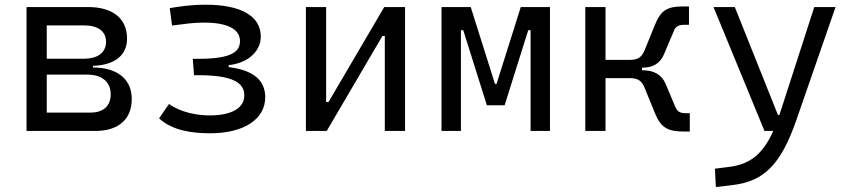

<svg xmlns="http://www.w3.org/2000/svg" viewBox="-20 -547 3556 802"><path d="M90.8 0H377.9C474.6 0 530.3 -48.3 530.3 -133.3C530.3 -216.3 471.2 -264.6 368.2 -265.1V-272C459 -274.9 510.7 -315.9 510.7 -385.7C510.7 -469.7 451.2 -517.6 347.7 -517.6H90.8ZM175.3 -76.7V-235.4H342.8C406.2 -235.4 442.4 -205.1 442.4 -152.8C442.4 -104.5 411.6 -76.7 357.9 -76.7ZM175.3 -301.8V-440.9H331.5C389.6 -440.9 422.9 -416 422.9 -372.6C422.9 -327.6 389.2 -301.8 330.1 -301.8Z M856.4 9.8C999 9.8 1087.9 -48.8 1087.9 -141.1C1087.9 -211.9 1037.6 -254.4 935.1 -266.6V-274.9C1017.1 -283.7 1069.3 -333.5 1069.3 -394C1069.3 -482.4 982.4 -527.3 839.8 -527.3C775.4 -527.3 732.9 -520 689 -513.2L698.7 -440.4C751 -446.8 785.6 -452.6 832 -452.6C927.7 -452.6 982.4 -426.8 982.4 -375.5C982.4 -332.5 950.2 -301.3 809.1 -301.3H785.2L790.5 -232.9H807.6C943.8 -232.9 1000.5 -205.1 1000.5 -149.4C1000.5 -90.8 939.5 -64.9 856 -64.9C805.2 -64.9 735.4 -76.7 686 -112.8L644.5 -52.7C697.8 -2.9 780.3 9.8 856.4 9.8Z M1257.8 0H1344.7L1577.6 -397H1587.4V0H1671.9V-517.6H1585L1352.1 -120.6H1342.3V-517.6H1257.8Z M1824.2 0H1905.3V-420.9H1915L2013.7 -107.4H2087.9L2186.5 -420.9H2196.3V0H2277.3V-517.6H2155.3L2054.2 -196.8H2047.4L1946.3 -517.6H1824.2Z M2424.8 0H2509.3V-220.7H2610.4C2647.5 -220.7 2661.6 -207.5 2673.3 -178.7L2715.8 -74.2C2740.2 -13.7 2770 2.4 2835.4 2.4H2861.3V-74.2H2844.2C2821.3 -74.2 2809.6 -80.1 2800.8 -100.6L2760.3 -196.8C2744.1 -234.9 2711.9 -253.4 2664.6 -253.4H2661.6V-264.2C2709 -264.2 2737.3 -282.7 2753.9 -320.8L2794.4 -417C2802.7 -437.5 2814.5 -443.4 2837.9 -443.4H2857.9V-520H2832C2767.1 -520 2740.2 -503.9 2715.8 -443.4L2673.3 -338.9C2661.6 -310.1 2647.5 -296.9 2610.4 -296.9H2509.3V-517.6H2424.8Z M2970.2 234.4 3043 225.6C3170.9 210 3242.2 140.1 3306.6 -45.9L3470.2 -517.6H3381.3L3236.8 -70.3C3236.3 -69.3 3235.8 -67.9 3235.8 -66.9H3229.5L3049.3 -517.6H2960.4L3173.3 0H3210C3166.5 97.2 3113.3 137.7 3031.2 149.4L2966.3 157.7Z"/></svg>

Font: Cascadia Mono PL SemiLight
Style: Regular
Weight: 350
Monospace: yes
Designer: Aaron Bell
Foundry: Saja Typeworks
Version: Version 2404.023